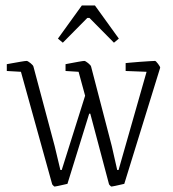

<svg xmlns="http://www.w3.org/2000/svg" viewBox="-20 -676 637 706"><path d="M181 10Q179 10 175.5 6Q172 2 172 2L57 -412L5 -415V-440Q5 -440 21.5 -443Q38 -446 55.5 -449Q73 -452 78 -452Q82 -452 92 -444Q102 -436 103 -431L181 -139L202 -51H207L293 -324L269 -412L221 -415V-440Q221 -440 236.5 -443Q252 -446 269 -449Q286 -452 290 -452Q294 -452 304 -444Q314 -436 315 -431L391 -139L411 -51H416L519 -412L442 -415V-444Q442 -444 457 -445.5Q472 -447 492.5 -448.5Q513 -450 529.5 -451Q546 -452 550 -452Q553 -452 561 -441.5Q569 -431 569 -427L437 0Q437 0 426 2.5Q415 5 403.5 7.5Q392 10 390 10Q388 10 384.5 6Q381 2 381 2L312 -258H308L228 0Q228 0 217 2.5Q206 5 194.5 7.5Q183 10 181 10ZM211 -519 193 -534 281 -656H329L417 -534L399 -519L309 -610H301Z"/></svg>

Font: Grenze Gotisch ExtraLight
Style: Regular
Weight: 200
Designer: Renata Polastri
Foundry: Omnibus-Type
Version: Version 1.001